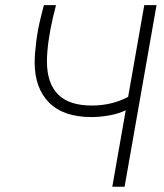

<svg xmlns="http://www.w3.org/2000/svg" viewBox="-20 -713 626 733"><path d="M328.6 -266.1Q222.2 -266.1 167.2 -321.5Q112.3 -377 112.3 -475.6Q112.3 -504.9 118.2 -553Q124 -601.1 137.2 -652.8L147.5 -693.4H193.8L182.1 -646Q171.4 -601.1 165.3 -556.4Q159.2 -511.7 159.2 -478.5Q159.2 -396 201.2 -353Q243.2 -310.1 330.6 -310.1Q370.6 -310.1 406.2 -319.1Q441.9 -328.1 469.2 -343.3L530.8 -693.4H577.6L455.6 0H408.7L460 -292Q432.6 -278.8 397.5 -272.5Q362.3 -266.1 328.6 -266.1Z"/></svg>

Font: CaskaydiaCove NFP ExtraLight
Style: Italic
Weight: 200
Italic angle: -10°
Designer: Aaron Bell
Foundry: Saja Typeworks
Version: Version 2111.001; VTT 6.35;Nerd Fonts 3.1.1